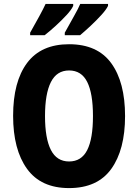

<svg xmlns="http://www.w3.org/2000/svg" viewBox="-20 -1017 705 981"><path d="M619 -424Q619 -252 548.5 -154Q478 -56 333 -56Q189 -56 118 -154.5Q47 -253 47 -425Q47 -600 118.5 -695.5Q190 -791 333 -791Q478 -791 548.5 -694Q619 -597 619 -424ZM210 -424Q210 -310 240 -251Q270 -192 333 -192Q396 -192 425.5 -250Q455 -308 455 -424Q455 -540 425.5 -598.5Q396 -657 333 -657Q270 -657 240 -597.5Q210 -538 210 -424ZM532 -987Q523 -968 497.5 -940Q472 -912 442 -884Q412 -856 389 -837H311V-850Q335 -894 357.5 -933.5Q380 -973 390 -997H532ZM354 -987Q345 -967 320 -940Q295 -913 265 -885.5Q235 -858 208 -837H134V-850Q159 -894 180.5 -933.5Q202 -973 213 -997H354Z"/></svg>

Font: Noto Sans Malayalam UI Condensed ExtraBold
Style: Regular
Weight: 800
Width: 3
Designer: Jelle Bosma - Monotype Design Team
Foundry: Monotype Imaging Inc.
Version: Version 2.104; ttfautohint (v1.8.4.7-5d5b)